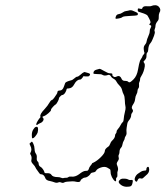

<svg xmlns="http://www.w3.org/2000/svg" viewBox="-20 -716 635 736"><path d="M449 -31Q465 -32 471 -28Q477 -25 481 -26Q487 -27 488.5 -25Q490 -23 488 -15Q486 -5 481.5 -2.5Q477 0 464 0Q452 -1 444 -7Q430 -17 438 -25Q442 -30 449 -31ZM552 -66Q552 -53 540 -44Q534 -39 529.5 -34.5Q525 -30 520 -32Q511 -35 507 -24Q504 -16 499 -22Q494 -27 498 -36.5Q502 -46 510 -51Q516 -55 520.5 -58Q525 -61 533 -62Q538 -62 539.5 -63Q541 -64 541 -67Q541 -72 543.5 -74.5Q546 -77 548 -76.5Q550 -76 551 -73Q552 -70 552 -66ZM116 -229Q121 -231 123.5 -229Q126 -227 126 -221Q126 -215 124 -207Q121 -200 114.5 -192.5Q108 -185 104 -186Q102 -186 102 -198.5Q102 -211 107.5 -219.5Q113 -228 116 -229ZM304 -440Q304 -440 313 -437.5Q322 -435 323 -434Q328 -431 322 -425Q319 -422 309 -423L300 -424L296 -418Q291 -411 287 -411Q274 -411 264 -392Q257 -378 243 -377Q238 -377 236.5 -376Q235 -375 234 -369Q228 -354 220 -352Q217 -352 214 -349.5Q211 -347 208.5 -344Q206 -341 206 -339Q206 -335 201 -326Q196 -317 194 -316Q191 -315 183 -306.5Q175 -298 175.5 -294.5Q176 -291 165.5 -282Q155 -273 149 -271Q139 -269 145 -264Q149 -260 145.5 -253.5Q142 -247 134 -244Q127 -241 125 -239Q123 -237 121 -237Q115 -237 126 -255L131 -262Q136 -266 135 -269Q131 -277 152 -299Q163 -311 168.5 -321Q174 -331 178.5 -332.5Q183 -334 188 -341.5Q193 -349 196.5 -354Q200 -359 200 -362Q200 -369 209 -369Q220 -369 225 -384Q228 -394 230 -398Q233 -403 252 -408Q258 -409 265 -415.5Q272 -422 276 -422Q280 -422 289 -430Q298 -438 300.5 -438.5Q303 -439 304 -440ZM471 -675Q482 -679 491 -674Q495 -672 501.5 -669.5Q508 -667 508.5 -663Q509 -659 506 -657.5Q503 -656 478.5 -655Q454 -654 450 -651Q445 -646 426 -644Q420 -643 425 -655Q428 -661 435.5 -662Q443 -663 450 -668Q457 -673 462.5 -673.5Q468 -674 471 -675ZM589 -690Q599 -679 591 -667Q588 -660 588.5 -650Q589 -640 584 -635Q576 -625 576 -617Q576 -611 573.5 -605.5Q571 -600 573 -595.5Q575 -591 570.5 -579Q566 -567 565 -565.5Q564 -564 562.5 -560Q561 -556 557 -551Q549 -543 548 -524Q548 -518 544.5 -514.5Q541 -511 541.5 -502Q542 -493 536 -486.5Q530 -480 530 -479Q530 -478 533 -474Q536 -470 535 -462Q532 -441 522 -425Q517 -418 517 -412Q517 -406 514.5 -402Q512 -398 513 -390Q514 -382 510.5 -377.5Q507 -373 507 -367Q507 -361 503 -354Q499 -347 498 -336.5Q497 -326 491 -317Q482 -304 487 -298Q493 -291 486 -283Q483 -279 483 -276Q483 -264 473 -253Q469 -248 468 -242Q467 -236 465.5 -226.5Q464 -217 465 -209Q466 -201 462 -195Q458 -189 458 -185.5Q458 -182 454.5 -176.5Q451 -171 449.5 -162.5Q448 -154 445 -151Q438 -144 438 -133Q438 -128 435.5 -123Q433 -118 435 -112Q437 -106 432 -99Q428 -93 427.5 -89.5Q427 -86 431 -77Q434 -67 431.5 -61.5Q429 -56 430 -47.5Q431 -39 427.5 -36Q424 -33 425 -27Q426 -21 423 -21Q418 -21 409 -37Q404 -47 404 -56.5Q404 -66 401 -67.5Q398 -69 392 -73Q382 -79 367 -74Q352 -69 348 -61Q346 -57 341.5 -56Q337 -55 332.5 -54Q328 -53 325 -47Q322 -43 316 -39Q310 -35 304 -35Q302 -35 298.5 -33Q295 -31 292 -28.5Q289 -26 289 -24Q287 -16 273 -19Q265 -21 258 -21Q231 -20 227 -17Q221 -13 213 -17Q208 -19 202.5 -16.5Q197 -14 189 -17Q181 -20 172 -22Q156 -24 153 -35Q148 -48 137 -48Q133 -48 130 -53Q127 -58 122.5 -63.5Q118 -69 116 -74Q114 -79 106.5 -87Q99 -95 100 -101Q103 -114 98 -122Q94 -127 97 -131Q104 -143 96 -158L93 -165L97 -169Q101 -173 102.5 -173Q104 -173 108 -164.5Q112 -156 112.5 -144.5Q113 -133 117.5 -127Q122 -121 121 -111Q120 -101 124 -97.5Q128 -94 128 -90Q128 -80 136 -76Q140 -74 144.5 -67.5Q149 -61 150 -57Q151 -53 152 -52.5Q153 -52 159 -52Q173 -53 177 -46Q182 -37 203 -37Q209 -37 214.5 -34.5Q220 -32 224.5 -33.5Q229 -35 233.5 -34.5Q238 -34 242 -37Q246 -40 253 -39Q268 -37 283 -48Q299 -61 308 -61Q315 -61 317 -62.5Q319 -64 321 -70Q322 -75 327.5 -81.5Q333 -88 333 -89.5Q333 -91 337 -92Q352 -99 367 -114Q382 -129 382 -138Q382 -145 395 -154Q399 -156 402 -164Q405 -172 408 -175Q421 -187 421 -196Q421 -201 424 -204Q427 -207 427 -211.5Q427 -216 432.5 -222Q438 -228 442 -236Q446 -244 450 -247.5Q454 -251 454 -258Q454 -267 461 -297Q462 -305 460.5 -310.5Q459 -316 458.5 -331.5Q458 -347 454 -354Q450 -361 448 -370.5Q446 -380 438 -388Q430 -396 426.5 -403Q423 -410 415.5 -414Q408 -418 406 -422Q401 -432 392 -428Q380 -424 371 -430Q368 -432 353 -432Q338 -432 338 -435Q338 -446 350 -449Q358 -451 361 -452Q364 -453 379 -444Q394 -435 401 -435Q407 -435 409 -434Q411 -433 411 -431Q409 -426 416 -422Q420 -419 427 -422.5Q434 -426 438.5 -423.5Q443 -421 445 -416Q449 -405 460 -406Q468 -406 471.5 -402.5Q475 -399 479.5 -401.5Q484 -404 492 -412Q505 -425 509 -449Q513 -473 517 -484Q519 -488 522.5 -493Q526 -498 526 -500Q526 -502 530.5 -507Q535 -512 533.5 -514.5Q532 -517 531 -527.5Q530 -538 535.5 -544Q541 -550 542 -557.5Q543 -565 548.5 -577Q554 -589 554 -596.5Q554 -604 557 -608Q558 -610 559 -612.5Q560 -615 559.5 -617Q559 -619 557 -619Q556 -619 553.5 -620.5Q551 -622 554 -625Q557 -628 557 -631Q557 -635 551.5 -645.5Q546 -656 544 -658Q535 -664 514 -670Q508 -671 508 -677Q508 -683 509.5 -683.5Q511 -684 520 -682Q525 -681 525 -683.5Q525 -686 529 -689.5Q533 -693 544.5 -692Q556 -691 561.5 -693.5Q567 -696 575 -696Q583 -696 589 -690Z"/></svg>

Font: TT2020 Style D
Style: Italic
Weight: 400
Italic angle: -15°
Version: Version 0.2.000